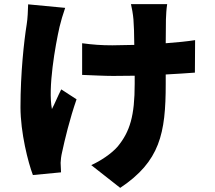

<svg xmlns="http://www.w3.org/2000/svg" viewBox="-20 -824 1040 928"><path d="M295 -786 116 -803C115 -774 114 -736 109 -706C96 -625 79 -471 79 -306C79 -183 116 -38 139 22L275 9C274 -7 273 -26 273 -37C273 -48 276 -72 280 -88C293 -149 317 -249 350 -344L276 -392C261 -363 244 -321 231 -297C211 -398 247 -603 268 -695C273 -717 285 -758 295 -786ZM377 -615V-462C430 -460 486 -457 527 -457L631 -458V-419C631 -264 608 -188 549 -116C519 -81 464 -45 421 -26L561 84C753 -44 781 -179 781 -418V-464C835 -467 884 -470 922 -473L923 -630C885 -624 835 -619 781 -615L782 -730C783 -753 784 -779 788 -804H613C617 -788 623 -755 625 -730C627 -703 629 -657 629 -607L523 -605C470 -605 429 -608 377 -615Z"/></svg>

Font: Noto Sans HK Black
Style: Regular
Weight: 900
Designer: Ryoko NISHIZUKA 西塚涼子 (kana, bopomofo & ideographs); Paul D. Hunt (Latin, Greek & Cyrillic); Sandoll Communications 산돌커뮤니
Foundry: Adobe
Version: Version 2.004;hotconv 1.0.118;makeotfexe 2.5.65603